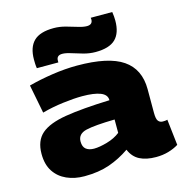

<svg xmlns="http://www.w3.org/2000/svg" viewBox="-114 -884 956 1000"><g transform="rotate(-15 364.0 -384.5)"><path d="M33 -160Q33 -231 75 -267.5Q117 -304 208 -319Q299 -334 447 -339V-340Q447 -369 413 -382.5Q379 -396 315 -396Q271 -396 211 -388.5Q151 -381 97 -366L67 -520Q126 -536 196 -546.5Q266 -557 330 -557Q499 -557 576.5 -504Q654 -451 654 -343V-215Q654 -182 663 -171Q672 -160 687 -160Q693 -160 699.5 -160.5Q706 -161 712 -163L728 -23Q704 -8 673 1Q642 10 606 10Q553 10 518 -8Q483 -26 466 -67Q414 -31 355.5 -10.5Q297 10 220 10Q167 10 124.5 -9Q82 -28 57.5 -65.5Q33 -103 33 -160ZM246 -170Q246 -141 262 -128.5Q278 -116 305 -116Q334 -116 376 -128Q418 -140 447 -163V-235Q339 -233 292.5 -222Q246 -211 246 -170ZM125 -598Q123 -610 122.5 -622.5Q122 -635 122 -645Q122 -711 155.5 -744Q189 -777 263 -777Q295 -777 327.5 -768Q360 -759 387.5 -750.5Q415 -742 434 -742Q465 -742 465 -770Q465 -776 464 -779H580Q582 -767 583 -755Q584 -743 584 -732Q584 -665 550.5 -632.5Q517 -600 443 -600Q411 -600 378.5 -609Q346 -618 318.5 -627Q291 -636 272 -636Q241 -636 241 -608Q241 -605 241 -602.5Q241 -600 241 -598Z"/></g></svg>

Font: Georama Extended ExtraBold
Style: Regular
Weight: 800
Width: 7
Designer: Jean-Baptiste Levee
Foundry: Production Type
Version: Version 1.000